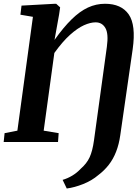

<svg xmlns="http://www.w3.org/2000/svg" viewBox="-22 -772 754 1044"><path d="M341 253 318.5 206Q346 198 371.2 182.8Q396.5 167.5 416 146.5Q449.5 117.5 465.2 83.5Q481 49.5 489 -8.5L559 -517Q569 -589 551 -619.8Q533 -650.5 498 -650.5Q469.5 -650.5 434.5 -634.8Q399.5 -619 359 -582.8Q318.5 -546.5 273.5 -484L215.5 -61.5L297 -48L293.5 0H-2L3 -48L72.5 -61.5L157 -680.5L89 -692L95 -741.5L276 -751.5H283.5L305 -732L299.5 -694L274.5 -555Q323.5 -624 367.8 -667.2Q412 -710.5 456.2 -731Q500.5 -751.5 549 -751.5Q637.5 -751.5 677.8 -693.8Q718 -636 699.5 -505L632 -37Q625 13 609.2 53.2Q593.5 93.5 569.2 124.5Q545 155.5 512.5 180Q477.5 210 430.2 228.8Q383 247.5 341 253Z"/></svg>

Font: Merriweather
Style: Bold Italic
Weight: 700
Italic angle: -7.8°
Version: Version 2.101